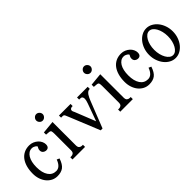

<svg xmlns="http://www.w3.org/2000/svg" viewBox="83 -1496 2312 2312"><g transform="rotate(-45 1239.5 -339.5)"><path d="M397.5 -119.1Q372.1 -43 333 -13.7Q293.9 15.6 230.5 15.6Q188.5 15.6 153.3 -2.4Q118.2 -20.5 92.8 -51.8Q67.4 -83 53.2 -125.5Q39.1 -168 39.1 -216.8Q39.1 -279.3 53.2 -329.6Q67.4 -379.9 94.2 -415.5Q121.1 -451.2 160.2 -470.2Q199.2 -489.3 249 -489.3Q282.2 -489.3 310.5 -477.1Q338.9 -464.8 359.4 -445.8Q379.9 -426.8 391.1 -402.8Q402.3 -378.9 402.3 -355.5Q402.3 -327.1 389.6 -313.5Q377 -299.8 355.5 -299.8Q332 -299.8 314 -314.5Q295.9 -329.1 295.9 -355.5Q295.9 -377 304.7 -390.1Q313.5 -403.3 313.5 -406.2Q313.5 -409.2 308.1 -415.5Q302.7 -421.9 293.9 -427.7Q285.2 -433.6 272.9 -438Q260.7 -442.4 247.1 -442.4Q218.8 -442.4 196.8 -427.7Q174.8 -413.1 158.7 -386.7Q142.6 -360.4 134.3 -323.2Q126 -286.1 126 -241.2Q126 -146.5 162.1 -92.8Q198.2 -39.1 262.7 -39.1Q296.9 -39.1 322.3 -63.5Q347.7 -87.9 364.3 -133.8Z M631.8 -639.6Q631.8 -618.2 615.2 -601.1Q598.6 -584 576.2 -584Q553.7 -584 537.6 -601.1Q521.5 -618.2 521.5 -639.6Q521.5 -661.1 537.6 -678.2Q553.7 -695.3 576.2 -695.3Q598.6 -695.3 615.2 -678.2Q631.8 -661.1 631.8 -639.6ZM647.5 -91.8Q647.5 -59.6 662.6 -47.9Q677.7 -36.1 695.3 -36.1H712.9V0H499V-37.1H517.6Q535.2 -37.1 549.8 -48.3Q564.5 -59.6 564.5 -91.8V-373Q564.5 -401.4 560.1 -416Q555.7 -430.7 531.2 -432.6L485.4 -436.5V-473.6L647.5 -489.3Z M757.8 -489.3H955.1V-453.1H942.4Q930.7 -453.1 919.4 -445.3Q908.2 -437.5 908.2 -422.9Q908.2 -414.1 912.6 -404.3Q917 -394.5 920.9 -386.7L1025.4 -124L1106.4 -347.7Q1121.1 -389.6 1121.1 -411.1Q1121.1 -430.7 1112.8 -441.9Q1104.5 -453.1 1085.9 -453.1H1065.4V-489.3H1247.1V-453.1H1239.3Q1223.6 -453.1 1210.4 -442.9Q1197.3 -432.6 1186.5 -417Q1175.8 -401.4 1167.5 -382.8Q1159.2 -364.3 1152.3 -347.7L1018.6 -7.8H987.3L833 -386.7Q821.3 -415 813 -434.1Q804.7 -453.1 785.2 -453.1H757.8Z M1445.3 -639.6Q1445.3 -618.2 1428.7 -601.1Q1412.1 -584 1389.6 -584Q1367.2 -584 1351.1 -601.1Q1335 -618.2 1335 -639.6Q1335 -661.1 1351.1 -678.2Q1367.2 -695.3 1389.6 -695.3Q1412.1 -695.3 1428.7 -678.2Q1445.3 -661.1 1445.3 -639.6ZM1460.9 -91.8Q1460.9 -59.6 1476.1 -47.9Q1491.2 -36.1 1508.8 -36.1H1526.4V0H1312.5V-37.1H1331.1Q1348.6 -37.1 1363.3 -48.3Q1377.9 -59.6 1377.9 -91.8V-373Q1377.9 -401.4 1373.5 -416Q1369.1 -430.7 1344.7 -432.6L1298.8 -436.5V-473.6L1460.9 -489.3Z M1960.9 -119.1Q1935.5 -43 1896.5 -13.7Q1857.4 15.6 1793.9 15.6Q1752 15.6 1716.8 -2.4Q1681.6 -20.5 1656.2 -51.8Q1630.9 -83 1616.7 -125.5Q1602.5 -168 1602.5 -216.8Q1602.5 -279.3 1616.7 -329.6Q1630.9 -379.9 1657.7 -415.5Q1684.6 -451.2 1723.6 -470.2Q1762.7 -489.3 1812.5 -489.3Q1845.7 -489.3 1874 -477.1Q1902.3 -464.8 1922.9 -445.8Q1943.4 -426.8 1954.6 -402.8Q1965.8 -378.9 1965.8 -355.5Q1965.8 -327.1 1953.1 -313.5Q1940.4 -299.8 1918.9 -299.8Q1895.5 -299.8 1877.4 -314.5Q1859.4 -329.1 1859.4 -355.5Q1859.4 -377 1868.2 -390.1Q1877 -403.3 1877 -406.2Q1877 -409.2 1871.6 -415.5Q1866.2 -421.9 1857.4 -427.7Q1848.6 -433.6 1836.4 -438Q1824.2 -442.4 1810.5 -442.4Q1782.2 -442.4 1760.3 -427.7Q1738.3 -413.1 1722.2 -386.7Q1706.1 -360.4 1697.8 -323.2Q1689.5 -286.1 1689.5 -241.2Q1689.5 -146.5 1725.6 -92.8Q1761.7 -39.1 1826.2 -39.1Q1860.4 -39.1 1885.7 -63.5Q1911.1 -87.9 1927.7 -133.8Z M2041 -237.3Q2041 -289.1 2057.1 -335Q2073.2 -380.9 2100.6 -415Q2127.9 -449.2 2164.6 -469.2Q2201.2 -489.3 2243.2 -489.3Q2284.2 -489.3 2320.8 -469.2Q2357.4 -449.2 2384.8 -415Q2412.1 -380.9 2428.2 -335Q2444.3 -289.1 2444.3 -237.3Q2444.3 -184.6 2428.2 -138.7Q2412.1 -92.8 2384.8 -58.6Q2357.4 -24.4 2320.8 -4.4Q2284.2 15.6 2243.2 15.6Q2201.2 15.6 2164.6 -4.4Q2127.9 -24.4 2100.6 -58.6Q2073.2 -92.8 2057.1 -138.7Q2041 -184.6 2041 -237.3ZM2127.9 -237.3Q2127.9 -194.3 2137.2 -157.2Q2146.5 -120.1 2162.6 -91.8Q2178.7 -63.5 2199.7 -47.4Q2220.7 -31.2 2245.1 -31.2Q2269.5 -31.2 2290.5 -47.4Q2311.5 -63.5 2327.1 -91.8Q2342.8 -120.1 2352.1 -157.2Q2361.3 -194.3 2361.3 -237.3Q2361.3 -279.3 2352.1 -316.9Q2342.8 -354.5 2327.1 -382.3Q2311.5 -410.2 2290.5 -426.3Q2269.5 -442.4 2245.1 -442.4Q2220.7 -442.4 2199.7 -426.3Q2178.7 -410.2 2162.6 -382.3Q2146.5 -354.5 2137.2 -316.9Q2127.9 -279.3 2127.9 -237.3Z"/></g></svg>

Font: Subtext
Style: Regular
Weight: 400
Designer: Christopher J. Fynn
Foundry: Christopher J. Fynn for DDC
Version: Version 1.000 preliminary